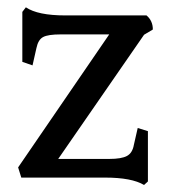

<svg xmlns="http://www.w3.org/2000/svg" viewBox="-20 -493 474 533"><path d="M390.6 10.7V-128.9L362.3 -137.7L351.6 -90.8Q347.7 -68.4 332.5 -60.1Q317.4 -51.8 283.2 -51.8H141.6L379.9 -396.5L404.3 -411.1Q404.3 -435.5 386.7 -450.2H161.1Q85 -450.2 51.8 -472.7L42 -460V-321.3L70.3 -311.5L81.1 -359.4Q85.9 -382.8 99.6 -390.1Q113.3 -397.5 148.4 -397.5H283.2L30.3 -28.3L39.1 0H271.5Q345.7 0 379.9 20.5Z"/></svg>

Font: Kurale
Style: Regular
Weight: 400
Version: 1.0; ttfautohint (v1.3)